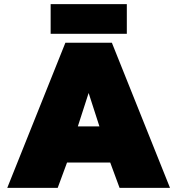

<svg xmlns="http://www.w3.org/2000/svg" viewBox="-20 -905 854 925"><path d="M224 -885H591V-742H224ZM295 -699H519L799 0H556L511 -122H303L258 0H15ZM459 -296 407 -457 355 -296Z"/></svg>

Font: Prompt Black
Style: Regular
Weight: 900
Designer: Katatrad Team
Foundry: CadsonDemak
Version: Version 1.000